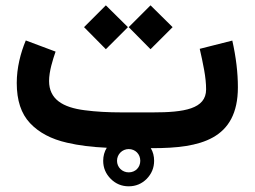

<svg xmlns="http://www.w3.org/2000/svg" viewBox="-20 -544 935 705"><path d="M358.9 46.4C358.9 72.3 368.2 94.2 386.7 112.8C404.8 130.9 426.8 140.1 452.6 140.1C478.5 140.1 500.5 130.9 518.6 112.8C536.6 94.2 545.9 72.3 545.9 46.4C545.9 29.3 542 13.7 533.7 0H540.5C714.4 0 853.5 -31.2 853.5 -223.6C853.5 -276.9 846.7 -334 833 -395L713.4 -364.7C719.2 -339.8 724.6 -314.5 729.5 -287.6C734.4 -260.7 736.8 -236.8 736.8 -215.8C736.8 -143.6 655.3 -131.3 541.5 -131.3H427.2C377 -131.3 331.5 -133.8 291 -139.2C210.4 -149.4 160.2 -179.7 160.2 -246.6C160.2 -282.2 173.8 -324.7 184.1 -354.5L74.7 -395.5C55.7 -350.1 41.5 -295.4 41.5 -239.3C41.5 -175.3 57.6 -126.5 90.3 -91.8C123 -57.1 168 -33.2 226.1 -20C269.5 -9.8 318.4 -3.9 372.1 -1.5C363.3 12.7 358.9 28.8 358.9 46.4ZM288.6 -444.3 368.7 -363.3 449.7 -444.3 368.7 -524.4ZM452.6 -444.3 532.7 -363.3 613.8 -444.3 532.7 -524.4ZM409.7 46.4C409.7 22.5 428.7 3.4 452.6 3.4C476.6 3.4 495.1 21.5 495.1 46.4C495.1 70.3 477.5 88.9 452.6 88.9C428.7 88.9 409.7 70.3 409.7 46.4Z"/></svg>

Font: Vazirmatn
Style: Bold
Weight: 700
Designer: Saber Rastikerdar
Foundry: Saber Rastikerdar
Version: Version 33.003